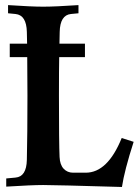

<svg xmlns="http://www.w3.org/2000/svg" viewBox="-20 -745 559 768"><path d="M4.9 1.5V-31.2L42.5 -34.7H42Q85.9 -38.1 87.4 -105.5Q89.8 -207 89.8 -361.3Q89.8 -426.8 88.9 -516.6H19V-570.3H88.4Q87.4 -603.5 87.4 -617.2Q85.9 -684.6 42 -689L12.2 -691.9V-724.6Q105.5 -718.3 152.8 -718.3Q200.7 -718.3 293.9 -724.6V-691.9L263.7 -689Q220.2 -684.6 218.8 -617.2Q217.8 -588.9 217.8 -570.3H319.8V-516.6H216.8Q215.8 -471.7 215.8 -361.3Q215.8 -170.9 218.3 -117.2Q219.7 -85.9 234.6 -70.1Q249.5 -54.2 272.5 -54.2H322.8Q410.6 -54.2 466.8 -192.9L514.6 -177.7Q477.5 -62.5 467.8 2.9Q199.7 -4.9 152.8 -4.9Q107.4 -4.9 4.9 1.5Z"/></svg>

Font: Flanker
Style: Bold
Weight: 700
Designer: Flanker
Foundry: Flanker
Version: Version 2.021